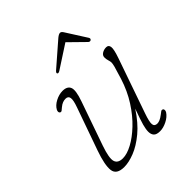

<svg xmlns="http://www.w3.org/2000/svg" viewBox="-185 -784 914 914"><g transform="rotate(-45 272.0 -327.0)"><path d="M451.5 -57Q456 -55 456.5 -48.8Q457 -42.5 453 -36Q440.5 -17 416 -4.8Q391.5 7.5 369.5 7.5Q346.5 7.5 337 -2.5Q327.5 -12.5 327.5 -31Q327.5 -47 334.2 -71.8Q341 -96.5 361.5 -152.5Q323 -93.5 280.8 -58.5Q238.5 -23.5 199 -8Q159.5 7.5 128.5 7.5Q77 7.5 72.5 -28.8Q68 -65 94 -138.5L170 -353.5Q183 -389.5 180.2 -405Q177.5 -420.5 160 -420.5Q150.5 -420.5 140.8 -417Q131 -413.5 119 -403.5Q112 -397.5 107 -393.5Q102 -389.5 96 -392.5Q91.5 -395 91.2 -401Q91 -407 94 -412.5Q104 -431.5 128.2 -444.2Q152.5 -457 176.5 -457Q208 -457 216.5 -435.8Q225 -414.5 205 -358L127.5 -136.5Q105.5 -73 112.8 -49.8Q120 -26.5 153 -26.5Q181 -26.5 217.2 -45.8Q253.5 -65 291.2 -100.8Q329 -136.5 361.5 -187Q394 -237.5 414 -300.5Q429 -348.5 433 -364Q437 -379.5 437 -387.5Q437 -394.5 433.5 -405.5Q430 -416.5 430 -428.5Q430 -441.5 442.2 -449.2Q454.5 -457 470 -457Q486 -457 488.2 -440.5Q490.5 -424 475 -379.5L379 -104Q363.5 -60 365.5 -43.8Q367.5 -27.5 386 -27.5Q394 -27.5 404 -31.8Q414 -36 427 -46Q434.5 -51.5 440 -55.8Q445.5 -60 451.5 -57ZM441 -532.5Q434.5 -529 427.5 -535L350 -611L233 -535Q223 -529 218.5 -532.5Q213 -537.5 222.5 -546.5L341 -649.5Q355 -661 363.5 -661Q371.5 -661 378.5 -649.5L444 -546.5Q449 -537.5 441 -532.5Z"/></g></svg>

Font: Fraunces 9pt SuperSoft Thin
Style: Italic
Weight: 100
Italic angle: -16°
Version: Version 1.000;[0bf87f6ff]